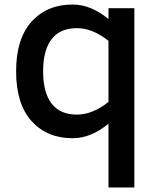

<svg xmlns="http://www.w3.org/2000/svg" viewBox="-20 -592 697 846"><path d="M572 -556V234H458V-47Q381 17 300 17Q187 17 119 -58.5Q51 -134 51 -278Q51 -421 119 -496.5Q187 -572 300 -572Q381 -572 458 -508V-556ZM458 -143V-412Q388 -468 319 -468Q245 -468 207.5 -419.5Q170 -371 170 -278Q170 -184 207.5 -135.5Q245 -87 319 -87Q388 -87 458 -143Z"/></svg>

Font: Biryani SemiBold
Style: Regular
Weight: 600
Designer: Dan Reynolds and Mathieu Réguer
Foundry: Dan Reynolds and Mathieu Réguer
Version: Version 1.004; ttfautohint (v1.1) -l 5 -r 5 -G 72 -x 0 -D la